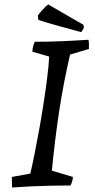

<svg xmlns="http://www.w3.org/2000/svg" viewBox="-20 -826 421 855"><path d="M34 9Q33 -3 33 -14.5Q33 -26 33 -38L115 -53Q124 -91 134.5 -143.5Q145 -196 155.5 -254.5Q166 -313 175 -371.5Q184 -430 190.5 -482.5Q197 -535 199 -574L124 -596Q125 -610 128 -621Q131 -632 135 -640Q195 -640 254.5 -642.5Q314 -645 374 -649Q376 -639 376 -629Q376 -619 376 -608L292 -583Q278 -523 265.5 -458.5Q253 -394 243 -327.5Q233 -261 225 -195Q217 -129 211 -66L305 -38Q304 -28 301.5 -19Q299 -10 294 0Q247 0 202.5 1Q158 2 116 4Q74 6 34 9ZM341 -683Q290 -697 253.5 -707Q217 -717 194.5 -723.5Q172 -730 161 -734Q150 -738 150 -739L149 -758Q158 -770 167.5 -780.5Q177 -791 185 -798.5Q193 -806 196 -806L207 -799L297 -747L351 -716L354 -704Q352 -700 349 -694Q346 -688 341 -683Z"/></svg>

Font: Labrada
Style: Italic
Weight: 400
Italic angle: -7°
Designer: Mercedes Jáuregui
Foundry: Omnibus-Type Team
Version: Version 1.000